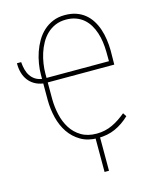

<svg xmlns="http://www.w3.org/2000/svg" viewBox="-134 -806 868 1100"><g transform="rotate(-15 300.0 -256.5)"><path d="M360.8 9.8Q301.8 9.8 259.8 -14.9Q217.8 -39.6 190.9 -79.3Q164.1 -119.1 151.6 -169.7Q139.2 -220.2 138.7 -272.9V-373.5Q109.9 -377.9 88.1 -390.6Q66.4 -403.3 51.8 -422.9Q37.1 -442.4 29.8 -468.3Q22.5 -494.1 22.9 -524.4H47.9Q49.8 -499.5 55.4 -478.8Q61 -458 71.8 -441.9Q82.5 -425.8 98.9 -415Q115.2 -404.3 138.7 -400.4V-425.3Q138.7 -456.5 144.3 -490.5Q149.9 -524.4 161.1 -557.1Q172.4 -589.8 189.7 -619.4Q207 -648.9 231.4 -671.4Q255.9 -693.8 287.4 -707Q318.8 -720.2 358.4 -720.2Q396 -720.2 425.5 -710Q455.1 -699.7 477.3 -681.4Q499.5 -663.1 515.4 -637.9Q531.2 -612.8 541 -583.5Q550.8 -554.2 555.4 -522Q560.1 -489.7 560.5 -457L559.6 -372.6H165V-272.9Q165.5 -225.6 176 -179.7Q186.5 -133.8 209.5 -97.7Q232.4 -61.5 269.8 -39.1Q307.1 -16.6 360.8 -16.6Q387.2 -16.6 410.6 -22Q434.1 -27.3 455.3 -37.4Q476.6 -47.4 496.6 -60.8Q516.6 -74.2 536.1 -90.3L549.8 -69.3Q509.8 -31.2 464.1 -10.7Q418.5 9.8 360.8 9.8ZM165 -399.4H535.2L534.7 -457Q534.2 -485.4 530.3 -513.9Q526.4 -542.5 517.8 -568.8Q509.3 -595.2 495.6 -617.9Q481.9 -640.6 462.4 -657.5Q442.9 -674.3 417 -683.8Q391.1 -693.4 358.4 -693.4Q322.8 -693.4 294.4 -681.2Q266.1 -668.9 244.9 -648.4Q223.6 -627.9 208.5 -600.8Q193.4 -573.7 183.8 -543.9Q174.3 -514.2 169.7 -483.6Q165 -453.1 165 -425.3ZM373 207H346.7V-1H373Z"/></g></svg>

Font: Roboto Mono Thin
Style: Regular
Weight: 250
Designer: Google
Version: Version 2.000985; 2015; ttfautohint (v1.3)